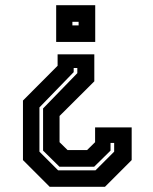

<svg xmlns="http://www.w3.org/2000/svg" viewBox="-20 -720 590 740"><path d="M343.5 -510.5V-406.5L209.5 -273V-172L240.5 -141.5H315.5L346.5 -172V-229H487.5V-103L384.5 0H171.5L68.5 -103V-332.5L202 -466.5V-510.5ZM283 -636H259V-622H283ZM347 -700V-558.5H196.5V-700ZM278 -458H264V-442L132 -306V-135.5L204 -63.5H348L420 -135.5V-169H406V-139.5L343 -77.5H209L146 -139.5V-302L278 -438Z"/></svg>

Font: Tourney
Style: Bold
Weight: 700
Designer: Tyler Finck
Foundry: Etcetera Type Co
Version: Version 1.015